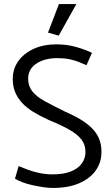

<svg xmlns="http://www.w3.org/2000/svg" viewBox="-20 -915 553 948"><path d="M54 -33Q68 -24 90 -15.5Q112 -7 139 -1Q166 5 192.5 9Q219 13 240 13Q317 13 370.5 -10Q424 -33 452.5 -73Q481 -113 481 -165Q481 -202 469 -230.5Q457 -259 434 -282Q411 -305 378 -325Q345 -345 301 -364Q242 -393 201 -415.5Q160 -438 139.5 -464Q119 -490 119 -526Q119 -574 159.5 -601Q200 -628 264 -628Q298 -628 323.5 -622.5Q349 -617 369.5 -609Q390 -601 407 -593L434 -654Q402 -670 356 -683Q310 -696 260 -696Q193 -696 144.5 -673Q96 -650 69.5 -612Q43 -574 43 -525Q43 -490 54.5 -461Q66 -432 88.5 -407.5Q111 -383 144.5 -362.5Q178 -342 222 -322Q281 -298 321 -275.5Q361 -253 381.5 -227Q402 -201 402 -164Q402 -133 383.5 -107.5Q365 -82 329 -68Q293 -54 239 -54Q208 -54 176 -60.5Q144 -67 117.5 -77Q91 -87 72 -95ZM270 -739 357 -895H271L217 -754Z"/></svg>

Font: Catamaran
Style: Regular
Weight: 400
Designer: Pria Ravichandran
Version: Version 2.000